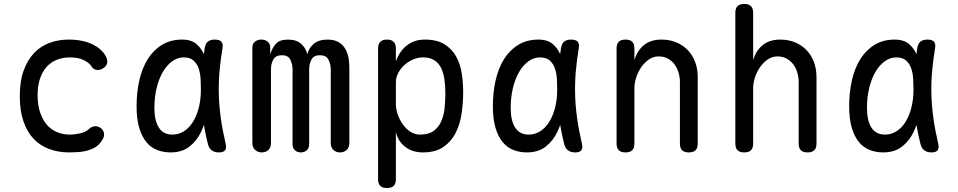

<svg xmlns="http://www.w3.org/2000/svg" viewBox="-20 -760 4840 970"><path d="M80 -274Q80 -351 100 -405Q120 -459 153.5 -493.5Q187 -528 232 -544Q277 -560 327 -560Q365 -560 395 -553.5Q425 -547 447.5 -536Q470 -525 486 -511Q502 -497 511 -482Q525 -459 521.5 -442Q518 -425 501 -415Q483 -404 467 -407Q451 -410 442 -425Q431 -442 404 -456Q377 -470 333 -470Q297 -470 267 -458Q237 -446 215.5 -422Q194 -398 182 -362.5Q170 -327 170 -279Q170 -230 182.5 -192.5Q195 -155 216.5 -130Q238 -105 268 -92.5Q298 -80 332 -80Q358 -80 386 -86.5Q414 -93 429 -108Q441 -120 458.5 -122Q476 -124 493 -110Q499 -104 502.5 -96.5Q506 -89 506 -80Q506 -71 501 -60.5Q496 -50 486 -38Q473 -22 455 -12.5Q437 -3 416.5 2Q396 7 374 8.5Q352 10 330 10Q275 10 229 -7Q183 -24 150 -58.5Q117 -93 98.5 -147Q80 -201 80 -274Z M842 10Q806 10 774.5 -2Q743 -14 720 -41.5Q697 -69 683.5 -113.5Q670 -158 670 -224Q670 -293 684 -354.5Q698 -416 726.5 -461.5Q755 -507 798.5 -533.5Q842 -560 900 -560Q948 -560 975 -535.5Q1002 -511 1015.5 -473.5Q1029 -436 1032 -391.5Q1035 -347 1035 -308Q1035 -253 1026.5 -196.5Q1018 -140 996 -94Q974 -48 936.5 -19Q899 10 842 10ZM851 -80Q882 -80 908.5 -96.5Q935 -113 954 -143Q973 -173 984 -215Q995 -257 995 -308Q995 -332 993.5 -360.5Q992 -389 984 -413Q976 -437 958.5 -453.5Q941 -470 908 -470Q877 -470 850 -450.5Q823 -431 803 -397Q783 -363 771.5 -316Q760 -269 760 -215Q760 -151 782.5 -115.5Q805 -80 851 -80ZM1014 -516Q1018 -541 1031 -550.5Q1044 -560 1065 -560Q1089 -560 1098.5 -549.5Q1108 -539 1104 -516Q1094 -457 1089 -399.5Q1084 -342 1085.5 -283.5Q1087 -225 1095.5 -163.5Q1104 -102 1120 -34Q1125 -12 1117 -1Q1109 10 1086 10Q1063 10 1049 -1Q1035 -12 1030 -34Q1013 -102 1005 -163.5Q997 -225 996 -283.5Q995 -342 1000 -399.5Q1005 -457 1014 -516Z M1303 10Q1283 10 1269 -2.5Q1255 -15 1255 -37V-520Q1255 -539 1268 -549.5Q1281 -560 1300 -560Q1320 -560 1332.5 -549.5Q1345 -539 1345 -520V-485Q1356 -520 1375 -540Q1394 -560 1435 -560Q1478 -560 1502.5 -537.5Q1527 -515 1532 -485Q1540 -517 1565 -538.5Q1590 -560 1635 -560Q1666 -560 1687 -549Q1708 -538 1721 -518.5Q1734 -499 1739.5 -473.5Q1745 -448 1745 -418V-37Q1745 -15 1731.5 -2.5Q1718 10 1698 10Q1678 10 1664.5 -2.5Q1651 -15 1651 -37V-409Q1651 -436 1639.5 -458.5Q1628 -481 1596 -481Q1565 -481 1553.5 -459Q1542 -437 1542 -410V-32Q1542 -12 1530 -1Q1518 10 1500 10Q1482 10 1470 -1Q1458 -12 1458 -32V-409Q1458 -435 1447 -458Q1436 -481 1404 -481Q1373 -481 1361 -459.5Q1349 -438 1349 -410V-37Q1349 -15 1336 -2.5Q1323 10 1303 10Z M1935 -560Q1958 -560 1969 -548.5Q1980 -537 1980 -514V-450Q1989 -475 2002.5 -495Q2016 -515 2034 -529.5Q2052 -544 2075 -552Q2098 -560 2127 -560Q2188 -560 2226 -536Q2264 -512 2285 -473.5Q2306 -435 2313 -388Q2320 -341 2320 -294Q2320 -240 2312 -186Q2304 -132 2282 -88.5Q2260 -45 2220 -17.5Q2180 10 2117 10Q2062 10 2025.5 -19.5Q1989 -49 1980 -94V145Q1980 168 1969 179Q1958 190 1935 190Q1912 190 1901 179Q1890 168 1890 145V-514Q1890 -537 1901 -548.5Q1912 -560 1935 -560ZM2118 -470Q2091 -470 2066 -459Q2041 -448 2022 -430.5Q2003 -413 1991.5 -390.5Q1980 -368 1980 -344V-234Q1980 -210 1989 -183Q1998 -156 2014 -133Q2030 -110 2052.5 -95Q2075 -80 2102 -80Q2145 -80 2170 -98Q2195 -116 2208.5 -145.5Q2222 -175 2226 -212.5Q2230 -250 2230 -288Q2230 -327 2225 -360.5Q2220 -394 2207.5 -418.5Q2195 -443 2173 -456.5Q2151 -470 2118 -470Z M2642 10Q2606 10 2574.5 -2Q2543 -14 2520 -41.5Q2497 -69 2483.5 -113.5Q2470 -158 2470 -224Q2470 -293 2484 -354.5Q2498 -416 2526.5 -461.5Q2555 -507 2598.5 -533.5Q2642 -560 2700 -560Q2748 -560 2775 -535.5Q2802 -511 2815.5 -473.5Q2829 -436 2832 -391.5Q2835 -347 2835 -308Q2835 -253 2826.5 -196.5Q2818 -140 2796 -94Q2774 -48 2736.5 -19Q2699 10 2642 10ZM2651 -80Q2682 -80 2708.5 -96.5Q2735 -113 2754 -143Q2773 -173 2784 -215Q2795 -257 2795 -308Q2795 -332 2793.5 -360.5Q2792 -389 2784 -413Q2776 -437 2758.5 -453.5Q2741 -470 2708 -470Q2677 -470 2650 -450.5Q2623 -431 2603 -397Q2583 -363 2571.5 -316Q2560 -269 2560 -215Q2560 -151 2582.5 -115.5Q2605 -80 2651 -80ZM2814 -516Q2818 -541 2831 -550.5Q2844 -560 2865 -560Q2889 -560 2898.5 -549.5Q2908 -539 2904 -516Q2894 -457 2889 -399.5Q2884 -342 2885.5 -283.5Q2887 -225 2895.5 -163.5Q2904 -102 2920 -34Q2925 -12 2917 -1Q2909 10 2886 10Q2863 10 2849 -1Q2835 -12 2830 -34Q2813 -102 2805 -163.5Q2797 -225 2796 -283.5Q2795 -342 2800 -399.5Q2805 -457 2814 -516Z M3185 -35Q3185 -12 3174 -1Q3163 10 3140 10Q3117 10 3106 -1Q3095 -12 3095 -35V-515Q3095 -538 3106 -549Q3117 -560 3140 -560Q3163 -560 3174 -549Q3185 -538 3185 -515V-456Q3199 -504 3233 -532Q3267 -560 3322 -560Q3362 -560 3395.5 -546.5Q3429 -533 3453.5 -508Q3478 -483 3491.5 -448Q3505 -413 3505 -370V-35Q3505 -12 3494 -1Q3483 10 3460 10Q3437 10 3426 -1Q3415 -12 3415 -35V-344Q3415 -370 3408 -393.5Q3401 -417 3387.5 -435Q3374 -453 3354 -464Q3334 -475 3307 -475Q3280 -475 3257.5 -459Q3235 -443 3219 -419.5Q3203 -396 3194 -368Q3185 -340 3185 -316Z M3785 -35Q3785 -12 3774 -1Q3763 10 3740 10Q3717 10 3706 -1Q3695 -12 3695 -35V-695Q3695 -718 3706 -729Q3717 -740 3740 -740Q3763 -740 3774 -729Q3785 -718 3785 -695V-456Q3799 -504 3833 -532Q3867 -560 3922 -560Q3962 -560 3995.5 -546.5Q4029 -533 4053.5 -508Q4078 -483 4091.5 -448Q4105 -413 4105 -370V-35Q4105 -12 4094 -1Q4083 10 4060 10Q4037 10 4026 -1Q4015 -12 4015 -35V-344Q4015 -370 4008 -393.5Q4001 -417 3987.5 -435Q3974 -453 3954 -464Q3934 -475 3907 -475Q3880 -475 3857.5 -459Q3835 -443 3819 -419.5Q3803 -396 3794 -368Q3785 -340 3785 -316Z M4442 10Q4406 10 4374.5 -2Q4343 -14 4320 -41.5Q4297 -69 4283.5 -113.5Q4270 -158 4270 -224Q4270 -293 4284 -354.5Q4298 -416 4326.5 -461.5Q4355 -507 4398.5 -533.5Q4442 -560 4500 -560Q4548 -560 4575 -535.5Q4602 -511 4615.5 -473.5Q4629 -436 4632 -391.5Q4635 -347 4635 -308Q4635 -253 4626.5 -196.5Q4618 -140 4596 -94Q4574 -48 4536.5 -19Q4499 10 4442 10ZM4451 -80Q4482 -80 4508.5 -96.5Q4535 -113 4554 -143Q4573 -173 4584 -215Q4595 -257 4595 -308Q4595 -332 4593.5 -360.5Q4592 -389 4584 -413Q4576 -437 4558.5 -453.5Q4541 -470 4508 -470Q4477 -470 4450 -450.5Q4423 -431 4403 -397Q4383 -363 4371.5 -316Q4360 -269 4360 -215Q4360 -151 4382.5 -115.5Q4405 -80 4451 -80ZM4614 -516Q4618 -541 4631 -550.5Q4644 -560 4665 -560Q4689 -560 4698.5 -549.5Q4708 -539 4704 -516Q4694 -457 4689 -399.5Q4684 -342 4685.5 -283.5Q4687 -225 4695.5 -163.5Q4704 -102 4720 -34Q4725 -12 4717 -1Q4709 10 4686 10Q4663 10 4649 -1Q4635 -12 4630 -34Q4613 -102 4605 -163.5Q4597 -225 4596 -283.5Q4595 -342 4600 -399.5Q4605 -457 4614 -516Z"/></svg>

Font: Maple Mono
Style: Regular
Weight: 400
Monospace: yes
Designer: subframe7536
Version: Version 7.300